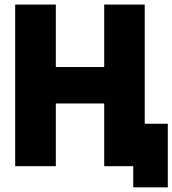

<svg xmlns="http://www.w3.org/2000/svg" viewBox="-20 -721 748 833"><path d="M45.9 0V-701.2H222.2V-430.2H432.1V-701.2H607.9V-184.1H708V91.8H558.1V0H432.1V-272H222.2V0Z"/></svg>

Font: Hussar Preview
Style: Bold
Weight: 700
Foundry: Cannot Into Space Fonts, PlusOne Fonts
Version: Version 2.29RC2 "Millennial"